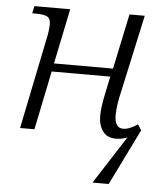

<svg xmlns="http://www.w3.org/2000/svg" viewBox="-53 -582 708 839"><g transform="rotate(5 301.0 -163.0)"><path d="M519 0Q495 10 469 10Q430 10 411 -16.5Q392 -43 392 -84Q392 -121 406 -186L421 -258H164L111 0H48L133 -416Q135 -427 136.5 -440Q138 -453 138 -462Q138 -489 122 -496.5Q106 -504 73 -504H57L64 -536H221L171 -294H430L481 -536H548L475 -201Q468 -173 463.5 -144.5Q459 -116 459 -93Q459 -66 468 -51Q477 -36 497 -36Q524 -36 560 -61L576 -36L455 210H384Z"/></g></svg>

Font: Noto Serif Light
Style: Italic
Weight: 300
Italic angle: -12°
Designer: Monotype Design Team
Foundry: Monotype Imaging Inc.
Version: Version 2.013